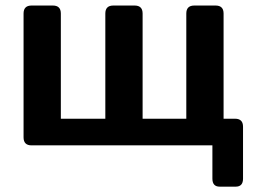

<svg xmlns="http://www.w3.org/2000/svg" viewBox="-20 -533 936 704"><path d="M95.7 0Q66.4 0 66.4 -29.3V-483.4Q66.4 -512.7 95.7 -512.7H173.8Q203.1 -512.7 203.1 -483.4V-97.7H366.2V-483.4Q366.2 -512.7 395.5 -512.7H473.6Q502.9 -512.7 502.9 -483.4V-97.7H663.1V-483.4Q663.1 -512.7 692.4 -512.7H770.5Q799.8 -512.7 799.8 -483.4V-97.7H841.8Q871.1 -97.7 871.1 -68.4V122.1Q871.1 151.4 844.2 151.4H785.6Q758.8 151.4 758.8 122.1V0Z"/></svg>

Font: Istok Web
Style: Bold
Weight: 700
Designer: Andrey V. Panov
Foundry: Andrey V. Panov
Version: Version 1.0.2g